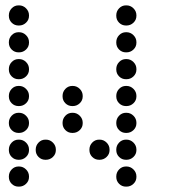

<svg xmlns="http://www.w3.org/2000/svg" viewBox="-20 -708 640 715"><path d="M49 -688Q34 -688 23.5 -677Q13 -666 13 -651V-649Q13 -634 23.5 -623.5Q34 -613 49 -613H51Q66 -613 77 -623.5Q88 -634 88 -649V-651Q88 -666 77 -677Q66 -688 51 -688ZM449 -688Q434 -688 423.5 -677Q413 -666 413 -651V-649Q413 -634 423.5 -623.5Q434 -613 449 -613H451Q466 -613 477 -623.5Q488 -634 488 -649V-651Q488 -666 477 -677Q466 -688 451 -688ZM49 -588Q34 -588 23.5 -577Q13 -566 13 -551V-549Q13 -534 23.5 -523.5Q34 -513 49 -513H51Q66 -513 77 -523.5Q88 -534 88 -549V-551Q88 -566 77 -577Q66 -588 51 -588ZM449 -588Q434 -588 423.5 -577Q413 -566 413 -551V-549Q413 -534 423.5 -523.5Q434 -513 449 -513H451Q466 -513 477 -523.5Q488 -534 488 -549V-551Q488 -566 477 -577Q466 -588 451 -588ZM49 -488Q34 -488 23.5 -477Q13 -466 13 -451V-449Q13 -434 23.5 -423.5Q34 -413 49 -413H51Q66 -413 77 -423.5Q88 -434 88 -449V-451Q88 -466 77 -477Q66 -488 51 -488ZM449 -488Q434 -488 423.5 -477Q413 -466 413 -451V-449Q413 -434 423.5 -423.5Q434 -413 449 -413H451Q466 -413 477 -423.5Q488 -434 488 -449V-451Q488 -466 477 -477Q466 -488 451 -488ZM49 -388Q34 -388 23.5 -377Q13 -366 13 -351V-349Q13 -334 23.5 -323.5Q34 -313 49 -313H51Q66 -313 77 -323.5Q88 -334 88 -349V-351Q88 -366 77 -377Q66 -388 51 -388ZM249 -388Q234 -388 223.5 -377Q213 -366 213 -351V-349Q213 -334 223.5 -323.5Q234 -313 249 -313H251Q266 -313 277 -323.5Q288 -334 288 -349V-351Q288 -366 277 -377Q266 -388 251 -388ZM449 -388Q434 -388 423.5 -377Q413 -366 413 -351V-349Q413 -334 423.5 -323.5Q434 -313 449 -313H451Q466 -313 477 -323.5Q488 -334 488 -349V-351Q488 -366 477 -377Q466 -388 451 -388ZM49 -288Q34 -288 23.5 -277Q13 -266 13 -251V-249Q13 -234 23.5 -223.5Q34 -213 49 -213H51Q66 -213 77 -223.5Q88 -234 88 -249V-251Q88 -266 77 -277Q66 -288 51 -288ZM249 -288Q234 -288 223.5 -277Q213 -266 213 -251V-249Q213 -234 223.5 -223.5Q234 -213 249 -213H251Q266 -213 277 -223.5Q288 -234 288 -249V-251Q288 -266 277 -277Q266 -288 251 -288ZM449 -288Q434 -288 423.5 -277Q413 -266 413 -251V-249Q413 -234 423.5 -223.5Q434 -213 449 -213H451Q466 -213 477 -223.5Q488 -234 488 -249V-251Q488 -266 477 -277Q466 -288 451 -288ZM49 -188Q34 -188 23.5 -177Q13 -166 13 -151V-149Q13 -134 23.5 -123.5Q34 -113 49 -113H51Q66 -113 77 -123.5Q88 -134 88 -149V-151Q88 -166 77 -177Q66 -188 51 -188ZM149 -188Q134 -188 123.5 -177Q113 -166 113 -151V-149Q113 -134 123.5 -123.5Q134 -113 149 -113H151Q166 -113 177 -123.5Q188 -134 188 -149V-151Q188 -166 177 -177Q166 -188 151 -188ZM349 -188Q334 -188 323.5 -177Q313 -166 313 -151V-149Q313 -134 323.5 -123.5Q334 -113 349 -113H351Q366 -113 377 -123.5Q388 -134 388 -149V-151Q388 -166 377 -177Q366 -188 351 -188ZM449 -188Q434 -188 423.5 -177Q413 -166 413 -151V-149Q413 -134 423.5 -123.5Q434 -113 449 -113H451Q466 -113 477 -123.5Q488 -134 488 -149V-151Q488 -166 477 -177Q466 -188 451 -188ZM49 -88Q34 -88 23.5 -77Q13 -66 13 -51V-49Q13 -34 23.5 -23.5Q34 -13 49 -13H51Q66 -13 77 -23.5Q88 -34 88 -49V-51Q88 -66 77 -77Q66 -88 51 -88ZM449 -88Q434 -88 423.5 -77Q413 -66 413 -51V-49Q413 -34 423.5 -23.5Q434 -13 449 -13H451Q466 -13 477 -23.5Q488 -34 488 -49V-51Q488 -66 477 -77Q466 -88 451 -88Z"/></svg>

Font: Doto Rounded
Style: Bold
Weight: 700
Monospace: yes
Version: Version 1.000